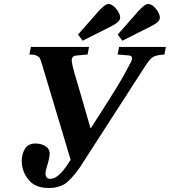

<svg xmlns="http://www.w3.org/2000/svg" viewBox="-20 -927 851 962"><path d="M371 -754 474 -871Q506 -907 523 -907Q543 -907 562.5 -882.5Q582 -858 582 -839Q582 -827 570.5 -816.5Q559 -806 533 -793L394 -723ZM570 -754 673 -871Q705 -907 722 -907Q742 -907 761.5 -882.5Q781 -858 781 -839Q781 -827 769.5 -816.5Q758 -806 732 -793L593 -723ZM89 -120Q89 -155 105 -181.5Q121 -208 158 -208Q187 -208 208 -194.5Q229 -181 229 -158Q229 -139 218.5 -104.5Q208 -70 208 -58Q208 -31 233 -31Q272 -31 322 -108L334 -126L191 -603Q184 -627 180 -634.5Q176 -642 164 -648Q152 -654 127 -654L135 -692H426L419 -654L365 -649Q355 -648 350 -645.5Q345 -643 342 -637.5Q339 -632 339.5 -622.5Q340 -613 343.5 -598Q347 -583 353 -561Q359 -539 368 -510Q376 -482 381 -466L433 -286H436L533 -438Q593 -532 636 -616Q651 -646 627 -649L569 -654L577 -692H811L804 -654Q762 -651 746.5 -641.5Q731 -632 707 -595L380 -88Q333 -22 301.5 -3.5Q270 15 225 15Q155 15 122 -27.5Q89 -70 89 -120Z"/></svg>

Font: Lingua Franca
Style: Bold Italic
Weight: 700
Italic angle: -13°
Version: Version 1.19